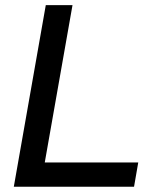

<svg xmlns="http://www.w3.org/2000/svg" viewBox="-20 -713 626 733"><path d="M32.7 0 154.8 -693.4H256.8L150.9 -92.8H507.8L491.7 0Z"/></svg>

Font: CaskaydiaCove NFP
Style: Italic
Weight: 400
Italic angle: -10°
Designer: Aaron Bell
Foundry: Saja Typeworks
Version: Version 2111.001; VTT 6.35;Nerd Fonts 3.1.1